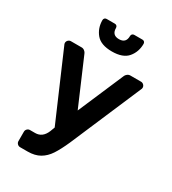

<svg xmlns="http://www.w3.org/2000/svg" viewBox="-221 -859 1039 1163"><g transform="rotate(30 298.5 -277.5)"><path d="M231 -18 219 14C203.7 51.3 179 70 145 70H109C101.7 70 95.3 72.7 90 78C84.7 83.3 82 89.7 82 97V163C82 170.3 84.7 176.7 90 182C95.3 187.3 101.7 190 109 190H162C195.3 190 223.5 183.3 246.5 170C269.5 156.7 289.2 137.5 305.5 112.5C321.8 87.5 339 54.7 357 14L571 -486C571.7 -488 572 -490.3 572 -493C572 -500.3 569.3 -506.7 564 -512C558.7 -517.3 552.3 -520 545 -520H470C462.7 -520 455.8 -517.5 449.5 -512.5C443.2 -507.5 439 -502 437 -496L300 -177L163 -496C161 -502 156.8 -507.5 150.5 -512.5C144.2 -517.5 137.3 -520 130 -520H55C47.7 -520 41.3 -517.3 36 -512C30.7 -506.7 28 -500.3 28 -493C28 -490.3 28.3 -488 29 -486ZM161 -739.5C157.7 -735.8 156 -731.3 156 -726C156 -688.7 167.2 -656.7 189.5 -630C211.8 -603.3 248.7 -590 300 -590C351.3 -590 388.2 -603.3 410.5 -630C432.8 -656.7 444 -688.7 444 -726C444 -731.3 442.3 -735.8 439 -739.5C435.7 -743.2 431 -745 425 -745H368C362 -745 357.3 -743.2 354 -739.5C350.7 -735.8 349 -731.3 349 -726C349 -692.7 332.7 -676 300 -676C267.3 -676 251 -692.7 251 -726C251 -731.3 249.3 -735.8 246 -739.5C242.7 -743.2 238 -745 232 -745H175C169 -745 164.3 -743.2 161 -739.5Z"/></g></svg>

Font: Rubik
Style: Regular
Weight: 500
Designer: Hubert & Fischer
Foundry: Hubert & Fischer
Version: Version 1.100